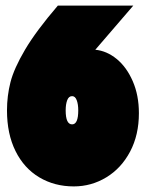

<svg xmlns="http://www.w3.org/2000/svg" viewBox="-20 -651 522 687"><path d="M477 -246Q477 -168 445.5 -108.5Q414 -49 360.5 -16.5Q307 16 244 16Q175 16 120.5 -16.5Q66 -49 35.5 -110.5Q5 -172 5 -256Q5 -308 17.5 -357Q30 -406 69.5 -473Q109 -540 187 -631H457L321 -473Q362 -469 397.5 -440Q433 -411 455 -360.5Q477 -310 477 -246ZM260 -256Q260 -278 254.5 -292.5Q249 -307 238 -307Q226 -307 220.5 -292.5Q215 -278 215 -256Q215 -206 238 -206Q260 -206 260 -256Z"/></svg>

Font: FFF_tuoi-tre Text
Style: Regular
Weight: 700
Designer: bBox Type GmbH
Foundry: bBox Type GmbH
Version: Version 1.001